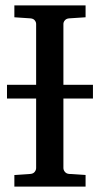

<svg xmlns="http://www.w3.org/2000/svg" viewBox="-20 -691 370 711"><path d="M214.8 -326.2V-68.8Q214.8 -61.5 220.2 -54.7Q225.6 -47.9 235.8 -46.9L296.9 -43V0H33.2V-43L92.8 -46.9Q103.5 -47.9 108.6 -54.7Q113.8 -61.5 113.8 -68.8V-326.2H5.9V-377H113.8V-602.1Q113.8 -609.4 108.6 -615.7Q103.5 -622.1 92.8 -623L33.2 -627V-670.9H296.9V-627L235.8 -623Q225.6 -622.1 220.2 -615.7Q214.8 -609.4 214.8 -602.1V-377H324.2V-326.2Z"/></svg>

Font: Charis SIL Afr
Style: Regular
Weight: 400
Foundry: SIL International
Version: Version 5.000